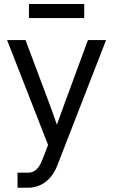

<svg xmlns="http://www.w3.org/2000/svg" viewBox="-20 -711 552 936"><path d="M65.4 204.1H116.2C181.2 204.1 232.4 165 259.3 95.7L497.1 -515.6H408.7L299.3 -218.8C285.2 -180.2 271 -141.6 257.3 -103C244.1 -141.6 230.5 -180.2 215.8 -218.8L104.5 -515.6H14.6L214.4 -4.4L186 68.8C169.4 111.8 147.9 130.9 116.2 130.9H65.4ZM390.6 -691.4H121.1V-623H390.6Z"/></svg>

Font: Raveo Display Display
Style: Regular
Weight: 400
Designer: Jakub Foglar, Rasmus Andersson (Inter)
Foundry: Jakubfoglar.com
Version: Version 1.100;Glyphs 3.2.3 (3260)